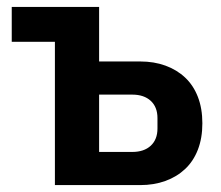

<svg xmlns="http://www.w3.org/2000/svg" viewBox="-20 -536 640 556"><path d="M139 -415H14V-516H267V-358H386Q426 -358 459 -346Q492 -334 516 -311.5Q540 -289 553 -255.5Q566 -222 566 -179Q566 -136 553 -102.5Q540 -69 516 -46.5Q492 -24 459 -12Q426 0 386 0H139ZM363 -96Q397 -96 416.5 -114Q436 -132 436 -164V-194Q436 -226 416.5 -244Q397 -262 363 -262H267V-96Z"/></svg>

Font: IBM Plex Mono SmBld
Style: Regular
Weight: 600
Monospace: yes
Designer: Mike Abbink, Paul van der Laan, Pieter van Rosmalen
Foundry: Bold Monday
Version: Version 2.3